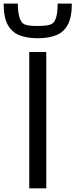

<svg xmlns="http://www.w3.org/2000/svg" viewBox="-67 -1036 415 1056"><path d="M93.8 0V-750H187.5V0ZM140.6 -825.7Q81.5 -825.7 39.6 -842.3Q-2.4 -858.9 -24.7 -900.1Q-46.9 -941.4 -46.9 -1016.1H31.2Q31.2 -923.8 64.9 -903.3Q82 -893.1 140.6 -893.1Q199.2 -893.1 218.8 -904.8Q250 -923.8 250 -1016.1H328.1Q328.1 -941.4 305.9 -900.1Q283.7 -858.9 241.9 -842.3Q200.2 -825.7 140.6 -825.7Z"/></svg>

Font: Michroma
Style: Regular
Weight: 400
Designer: Vernon Adams
Foundry: Vernon Adams
Version: Version 1.100; ttfautohint (v1.8.4.7-5d5b);gftools[0.9.29]